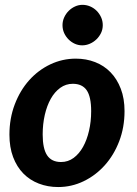

<svg xmlns="http://www.w3.org/2000/svg" viewBox="-20 -766 565 794"><path d="M19 0ZM232.5 -96Q261.5 -96 284.5 -113Q307.5 -130 323.5 -158.8Q339.5 -187.5 348.2 -225.5Q357 -263.5 357 -306Q357 -366 338.5 -392.8Q320 -419.5 281 -419.5Q252.5 -419.5 229.2 -402.8Q206 -386 190 -357.5Q174 -329 165.2 -290.8Q156.5 -252.5 156.5 -210Q156.5 -151 175 -123.5Q193.5 -96 232.5 -96ZM220.5 7.5Q177.5 7.5 140.5 -6.8Q103.5 -21 76.5 -48.5Q49.5 -76 34.2 -116.5Q19 -157 19 -209Q19 -276.5 41 -334.2Q63 -392 100.5 -434Q138 -476 188 -499.8Q238 -523.5 293.5 -523.5Q336.5 -523.5 373.2 -509.2Q410 -495 437 -467.2Q464 -439.5 479.5 -399Q495 -358.5 495 -306.5Q495 -239.5 473 -182Q451 -124.5 413.2 -82.5Q375.5 -40.5 325.8 -16.5Q276 7.5 220.5 7.5ZM405 -662Q405 -644.5 397.8 -629.5Q390.5 -614.5 378.5 -603Q366.5 -591.5 351.2 -585Q336 -578.5 320 -578.5Q304 -578.5 289.5 -585Q275 -591.5 263.5 -603Q252 -614.5 245.2 -629.5Q238.5 -644.5 238.5 -662Q238.5 -679 245.5 -694.2Q252.5 -709.5 264 -721Q275.5 -732.5 290.2 -739.2Q305 -746 321 -746Q337.5 -746 352.8 -739.5Q368 -733 379.5 -721.5Q391 -710 398 -694.8Q405 -679.5 405 -662Z"/></svg>

Font: Lato Heavy
Style: Italic
Weight: 800
Italic angle: -7°
Designer: Lukasz Dziedzic
Foundry: tyPoland Lukasz Dziedzic
Version: Version 2.007; 2014-02-27